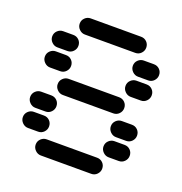

<svg xmlns="http://www.w3.org/2000/svg" viewBox="-124 -798 848 895"><g transform="rotate(20 300.0 -350.0)"><path d="M135 -50Q135 -34 147 -22Q159 -10 175 -10H425Q442 -10 453.5 -22Q465 -34 465 -50Q465 -67 453.5 -78.5Q442 -90 425 -90H175Q159 -90 147 -78.5Q135 -67 135 -50ZM435 -150Q435 -134 447 -122Q459 -110 475 -110H525Q542 -110 553.5 -122Q565 -134 565 -150Q565 -167 553.5 -178.5Q542 -190 525 -190H475Q459 -190 447 -178.5Q435 -167 435 -150ZM35 -150Q35 -134 47 -122Q59 -110 75 -110H125Q142 -110 153.5 -122Q165 -134 165 -150Q165 -167 153.5 -178.5Q142 -190 125 -190H75Q59 -190 47 -178.5Q35 -167 35 -150ZM435 -250Q435 -234 447 -222Q459 -210 475 -210H525Q542 -210 553.5 -222Q565 -234 565 -250Q565 -267 553.5 -278.5Q542 -290 525 -290H475Q459 -290 447 -278.5Q435 -267 435 -250ZM35 -250Q35 -234 47 -222Q59 -210 75 -210H125Q142 -210 153.5 -222Q165 -234 165 -250Q165 -267 153.5 -278.5Q142 -290 125 -290H75Q59 -290 47 -278.5Q35 -267 35 -250ZM135 -350Q135 -334 147 -322Q159 -310 175 -310H425Q442 -310 453.5 -322Q465 -334 465 -350Q465 -367 453.5 -378.5Q442 -390 425 -390H175Q159 -390 147 -378.5Q135 -367 135 -350ZM435 -450Q435 -434 447 -422Q459 -410 475 -410H525Q542 -410 553.5 -422Q565 -434 565 -450Q565 -467 553.5 -478.5Q542 -490 525 -490H475Q459 -490 447 -478.5Q435 -467 435 -450ZM35 -450Q35 -434 47 -422Q59 -410 75 -410H125Q142 -410 153.5 -422Q165 -434 165 -450Q165 -467 153.5 -478.5Q142 -490 125 -490H75Q59 -490 47 -478.5Q35 -467 35 -450ZM435 -550Q435 -534 447 -522Q459 -510 475 -510H525Q542 -510 553.5 -522Q565 -534 565 -550Q565 -567 553.5 -578.5Q542 -590 525 -590H475Q459 -590 447 -578.5Q435 -567 435 -550ZM35 -550Q35 -534 47 -522Q59 -510 75 -510H125Q142 -510 153.5 -522Q165 -534 165 -550Q165 -567 153.5 -578.5Q142 -590 125 -590H75Q59 -590 47 -578.5Q35 -567 35 -550ZM135 -650Q135 -634 147 -622Q159 -610 175 -610H425Q442 -610 453.5 -622Q465 -634 465 -650Q465 -667 453.5 -678.5Q442 -690 425 -690H175Q159 -690 147 -678.5Q135 -667 135 -650Z"/></g></svg>

Font: Matrix Sans Raster
Style: Regular
Weight: 400
Designer: Brad Neil
Version: Version 1.100